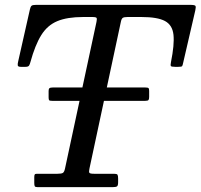

<svg xmlns="http://www.w3.org/2000/svg" viewBox="-20 -770 825 790"><path d="M197 -410H577.9Q588.2 -410 590.9 -407.5Q593.7 -405 593.7 -396V-371.5Q593.7 -362.5 591.2 -358.8Q588.8 -355 576.6 -355H195.8Q184.3 -355 182.1 -357.8Q180 -360.5 180 -370V-396Q180 -404.5 183.7 -407.2Q187.3 -410 197 -410ZM121 -17.5V-41Q121 -48.5 122.8 -51.8Q124.5 -55 131.5 -55H216.5Q233.5 -55 239 -58.8Q244.5 -62.5 247.5 -76.5L377 -680Q379.5 -692 377.5 -696Q375.5 -700 359.5 -700H322Q256.5 -700 215.8 -683Q175 -666 149.8 -625.5Q124.5 -585 105 -514Q103 -506 99.8 -500.5Q96.5 -495 85 -495H65.5Q53.5 -495 53 -501.5Q52.5 -508 54.5 -516L103 -731Q105.5 -742.5 109.8 -746.2Q114 -750 128.5 -750H761.5Q781 -750 784 -746Q787 -742 783.5 -727L733.5 -511Q731.5 -500.5 729.2 -497.8Q727 -495 713.5 -495H700.5Q685 -495 683 -498.5Q681 -502 683.5 -514.5Q698 -586.5 693.8 -626.8Q689.5 -667 658.8 -683.5Q628 -700 562 -700H504.5Q490.5 -700 485.2 -696.5Q480 -693 477.5 -681L348 -76Q345 -63 347.8 -59Q350.5 -55 367.5 -55H449.5Q461 -55 463.5 -51Q466 -47 466 -35V-20Q466 -6 461.2 -3Q456.5 0 443.5 0H134.5Q125 0 123 -3.8Q121 -7.5 121 -17.5Z"/></svg>

Font: Besley*
Style: Italic
Weight: 400
Italic angle: -13°
Designer: Owen Earl
Foundry: indestructible type*
Version: Version 2.000; ttfautohint (v1.8.3)